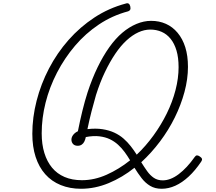

<svg xmlns="http://www.w3.org/2000/svg" viewBox="-20 -1151 1334 1188"><path d="M481 17Q412 17 355.5 -6Q299 -29 260 -73Q221 -117 200.5 -180Q180 -243 180 -323Q180 -424 206.5 -527.5Q233 -631 283 -727Q333 -823 404 -903.5Q475 -984 564 -1042.5Q653 -1101 758 -1129Q769 -1133 776 -1128.5Q783 -1124 786 -1112Q789 -1098 785.5 -1091Q782 -1084 773 -1081Q675 -1055 592 -999.5Q509 -944 444 -867.5Q379 -791 332.5 -701Q286 -611 262 -515.5Q238 -420 238 -326Q238 -258 254.5 -204.5Q271 -151 302 -113.5Q333 -76 379.5 -56Q426 -36 487 -36Q564 -36 640 -70Q716 -104 785 -159Q769 -186 751 -210.5Q733 -235 710.5 -255.5Q688 -276 660 -289.5Q632 -303 595 -307.5Q558 -312 511 -303Q508 -288 502 -275.5Q496 -263 485.5 -256Q475 -249 461 -249Q442 -249 432 -260Q422 -271 422 -287Q422 -302 432.5 -316Q443 -330 462 -339Q475 -405 490 -466Q505 -527 522 -580Q550 -665 584 -735Q618 -805 656.5 -859Q695 -913 737 -948.5Q779 -984 824.5 -1003Q870 -1022 915 -1022Q965 -1022 1006.5 -1003.5Q1048 -985 1079 -948Q1110 -911 1126.5 -858.5Q1143 -806 1143 -737Q1143 -662 1121.5 -582Q1100 -502 1061.5 -424Q1023 -346 970 -275.5Q917 -205 854 -147Q872 -118 890.5 -92Q909 -66 932 -50.5Q955 -35 987 -35Q1035 -35 1086 -73.5Q1137 -112 1185 -180Q1191 -189 1198.5 -189.5Q1206 -190 1216 -183Q1227 -176 1229.5 -168.5Q1232 -161 1225 -151Q1188 -96 1147.5 -58.5Q1107 -21 1065 -2Q1023 17 980 17Q939 17 909 -1Q879 -19 856 -49Q833 -79 812 -113Q737 -53 652.5 -18Q568 17 481 17ZM910 -968Q873 -968 836 -951Q799 -934 763 -901Q727 -868 693.5 -818.5Q660 -769 629.5 -705.5Q599 -642 574 -563Q560 -515 546.5 -462.5Q533 -410 521 -352Q573 -358 614.5 -351.5Q656 -345 688 -330Q720 -315 744.5 -293.5Q769 -272 789 -246.5Q809 -221 826 -194Q882 -247 929.5 -312.5Q977 -378 1012 -449Q1047 -520 1066 -593.5Q1085 -667 1085 -735Q1085 -795 1072 -838.5Q1059 -882 1035.5 -911Q1012 -940 980 -954Q948 -968 910 -968Z"/></svg>

Font: Playwrite CU ExtraLight
Style: Regular
Weight: 250
Designer: Veronika Burian, José Scaglione
Foundry: TypeTogether
Version: Version 1.002